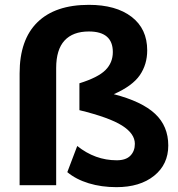

<svg xmlns="http://www.w3.org/2000/svg" viewBox="-20 -765 737 793"><path d="M675 -164Q675 -86 616.5 -39Q558 8 461 8Q399 8 346.5 -8Q294 -24 258 -54L299 -162Q373 -103 462 -103Q500 -103 518.5 -122Q537 -141 537 -171Q537 -213 484 -246.5Q431 -280 308 -310V-421Q385 -445 415.5 -475.5Q446 -506 446 -550Q446 -635 347 -635Q281 -635 246.5 -597.5Q212 -560 212 -484V0H61V-462Q61 -601 134.5 -673Q208 -745 347 -745Q459 -745 523.5 -695.5Q588 -646 588 -557Q588 -499 557.5 -454.5Q527 -410 450 -376Q566 -346 620.5 -295Q675 -244 675 -164Z"/></svg>

Font: Muli ExtraBold
Style: Regular
Weight: 800
Designer: Vernon Adams
Foundry: Vernon Adams
Version: Version 2.000